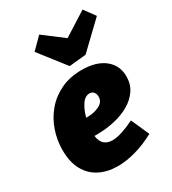

<svg xmlns="http://www.w3.org/2000/svg" viewBox="-205 -955 967 1078"><g transform="rotate(-30 278.0 -415.5)"><path d="M238 15Q173 15 122 -10Q71 -35 41.5 -87Q12 -139 12 -218Q12 -283 33 -343.5Q54 -404 94.5 -451.5Q135 -499 194 -527Q253 -555 329 -555Q423 -555 476.5 -512.5Q530 -470 530 -398Q530 -348 504.5 -310.5Q479 -273 436 -248Q393 -223 337.5 -210.5Q282 -198 222 -198Q214 -198 207 -198Q212 -160 232 -143Q252 -126 283 -126Q312 -126 348.5 -138Q385 -150 428 -171L480 -54Q417 -20 355 -2.5Q293 15 238 15ZM302 -419Q272 -419 250.5 -386Q229 -353 218 -310Q222 -310 229 -310Q271 -310 304.5 -327Q338 -344 338 -378Q338 -395 328.5 -407Q319 -419 302 -419ZM504 -846 556 -775 392 -618 283 -607 152 -775 223 -846 351 -749Z"/></g></svg>

Font: Bitter Black
Style: Italic
Weight: 900
Italic angle: -9°
Designer: Sol Matas, and Bitter project Authors
Foundry: Sol Matas
Version: Version 2.001